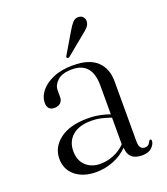

<svg xmlns="http://www.w3.org/2000/svg" viewBox="-124 -734 720 830"><g transform="rotate(-20 236.0 -318.5)"><path d="M46 -99Q46 -151.5 91.5 -186.5Q137 -221.5 220 -221.5Q250.5 -221.5 275.2 -216.5Q300 -211.5 321 -204V-336.5Q321 -444 229.5 -444Q183.5 -444 162 -424Q140.5 -404 140.5 -380.5V-349Q140.5 -332 129.8 -322.5Q119 -313 102 -313Q69.5 -313 69.5 -348.5Q69.5 -376 89.8 -401.2Q110 -426.5 148 -442.8Q186 -459 239.5 -459Q313.5 -459 349.2 -425Q385 -391 385 -333V-56.5Q385 -35.5 392 -27Q399 -18.5 410 -18.5Q422 -18.5 428 -24.2Q434 -30 437 -37.5Q439.5 -43 443.5 -43Q449 -43 449 -35.5Q449 -21 433.8 -5.8Q418.5 9.5 388.5 9.5Q326 9.5 323.5 -49.5Q296 -21 257.5 -5.8Q219 9.5 177 9.5Q118.5 9.5 82.2 -20Q46 -49.5 46 -99ZM114 -109.5Q114 -66.5 139.8 -42.2Q165.5 -18 206 -18Q237.5 -18 267.5 -30Q297.5 -42 321 -66V-188.5Q300.5 -196 278.2 -201.2Q256 -206.5 230 -206.5Q174.5 -206.5 144.2 -180Q114 -153.5 114 -109.5ZM283.5 -603Q295.5 -624 306.8 -636Q318 -648 333.5 -647Q347.5 -646 354.5 -636.8Q361.5 -627.5 360.5 -616.5Q359.5 -603 349.8 -592Q340 -581 324.5 -569.5L237.5 -498Q231 -494 226.5 -498Q222.5 -501 227.5 -508.5Z"/></g></svg>

Font: Fraunces 72pt S000 Light
Style: Regular
Weight: 300
Version: Version 1.000; ttfautohint (v1.8.3)